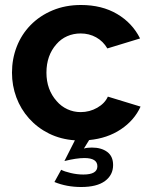

<svg xmlns="http://www.w3.org/2000/svg" viewBox="-20 -553 604 769"><path d="M305 196Q368 196 400.5 172Q433 148 433 108Q433 73 409.5 55.5Q386 38 348 38Q328 38 316 42L337 8Q410 1 464 -35Q518 -71 543 -126L412 -166Q400 -139 369.5 -121.5Q339 -104 303 -104Q275 -104 250 -115.5Q225 -127 207 -148Q166 -194 166 -262Q166 -331 206 -376Q224 -397 249 -408Q274 -419 303 -419Q337 -419 365 -403.5Q393 -388 410 -359L541 -399Q510 -461 449 -497Q388 -533 304 -533Q242 -533 190.5 -511.5Q139 -490 102 -452Q66 -415 47 -366Q28 -317 28 -262Q28 -210 45.5 -163Q63 -116 96 -79Q130 -41 176.5 -18Q223 5 280 9L238 92Q286 80 318 80Q370 80 370 113Q370 146 314 146Q289 146 263.5 140Q238 134 225 127L198 176Q247 196 305 196Z"/></svg>

Font: RT Raleway Bold
Style: Regular
Weight: 400
Designer: Matt McInerney, Pablo Impallari, Rodrigo Fuenzalida — Edited by Milan Moffatt in April 2016
Foundry: Matt McInerney, Pablo Impallari, Rodrigo Fuenzalida — Edited by Milan Moffatt in April 2016
Version: Version 3.001